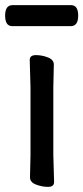

<svg xmlns="http://www.w3.org/2000/svg" viewBox="-32 -709 325 749"><path d="M244 -607H16Q-12 -607 -12 -648Q-12 -689 17 -689H245Q273 -689 273 -648Q273 -607 244 -607ZM85 -17 87 -105V-368L84 -475Q84 -494 108 -494Q132 -494 155 -485Q178 -476 178 -457L176 -368V-105L179 1Q179 20 155.5 20Q132 20 108.5 11Q85 2 85 -17Z"/></svg>

Font: LXGW ZhenKai
Style: Regular
Weight: 400
Designer: LXGW / Fontworks Inc.
Foundry: LXGW / Fontworks Inc.
Version: Version 0.800;June 8, 2025